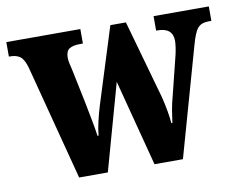

<svg xmlns="http://www.w3.org/2000/svg" viewBox="-68 -621 883 705"><g transform="rotate(-10 373.5 -268.0)"><path d="M61 -429Q52 -461 38 -471.5Q24 -482 -1 -482H-4V-536H272V-482H261Q235 -482 221.5 -473.5Q208 -465 208 -440Q208 -432 210.5 -419.5Q213 -407 216 -396L242 -271Q249 -235 256 -198.5Q263 -162 266 -139H270Q272 -163 279 -192.5Q286 -222 294 -248L383 -531H441L524 -236Q530 -212 535 -184Q540 -156 541 -138H545Q548 -162 552 -185.5Q556 -209 564 -238L600 -383Q603 -396 605 -410.5Q607 -425 607 -433Q607 -482 550 -482H545V-536H751V-482H739Q714 -482 700.5 -467Q687 -452 674 -404L560 0H454L370 -322L280 0H173Z"/></g></svg>

Font: Noto Serif Thai Condensed ExtraBold
Style: Regular
Weight: 800
Width: 3
Designer: Monotype Design Team
Foundry: Monotype Imaging Inc.
Version: Version 2.002; ttfautohint (v1.8.4.7-5d5b)